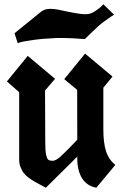

<svg xmlns="http://www.w3.org/2000/svg" viewBox="-20 -875 572 899"><path d="M47.9 -719.2 63 -672.9Q67.4 -674.8 78.1 -678Q88.9 -681.2 134.5 -687.7Q180.2 -694.3 241.2 -696.8Q266.6 -697.8 300.5 -696.5Q334.5 -695.3 355.5 -693.4L377 -691.9Q418.9 -732.9 441.9 -753.9Q452.1 -763.2 470.2 -776.4Q488.3 -789.6 501 -797.9L514.2 -806.2L463.9 -855Q460 -850.6 453.6 -844.2Q447.3 -837.9 429.7 -825.7Q412.1 -813.5 397 -810.1Q381.8 -806.6 352.8 -810.5Q323.7 -814.5 290.3 -821.8Q256.8 -829.1 251 -830.1Q222.2 -835 203.9 -832.8Q185.5 -830.6 171.9 -819.8ZM463.9 -268.1Q463.9 -207 476.3 -167.5Q488.8 -127.9 520 -103L431.2 3.9Q386.7 -4.4 364.3 -40.3Q341.8 -76.2 341.8 -133.8V-141.6L194.8 3.9Q187.5 0 168.7 -10Q149.9 -20 139.6 -25.9Q129.4 -31.7 114 -43.2Q98.6 -54.7 90.6 -65.4Q82.5 -76.2 76.2 -92.3Q69.8 -108.4 69.8 -127V-443.4L12.2 -493.7L109.9 -613.3L237.8 -505.9L190.9 -451.2L191.9 -208Q191.9 -168.9 196 -150.1Q200.2 -131.3 206.5 -126.7Q212.9 -122.1 226.6 -122.1Q241.2 -122.1 264.2 -142.6Q287.1 -163.1 341.8 -220.7L341.3 -454.1L280.8 -504.4L378.4 -624L506.8 -516.6L463.9 -464.4Z"/></svg>

Font: KJV1611
Style: Regular
Weight: 400
Version: Version 3.6.1